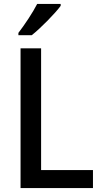

<svg xmlns="http://www.w3.org/2000/svg" viewBox="-20 -961 518 981"><path d="M290 -931V-941H170C147 -896 107 -836 74 -793V-781H142C188 -817 262 -893 290 -931ZM85 0H455V-92H190V-714H85Z"/></svg>

Font: Noto Sans Devanagari SemiCondensed Medium
Style: Regular
Weight: 500
Width: 4
Designer: Jelle Bosma - Monotype Design Team
Foundry: Monotype Imaging Inc.
Version: Version 2.004